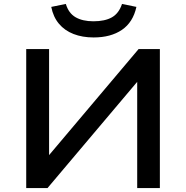

<svg xmlns="http://www.w3.org/2000/svg" viewBox="-20 -954 945 974"><path d="M113 0V-705H229V-166H228L683 -705H791V0H676V-540H677L221 0ZM455 -764Q398 -764 353 -781.5Q308 -799 279 -833.5Q250 -868 240 -919L314 -934Q328 -887 363.5 -866.5Q399 -846 454 -846Q512 -846 547.5 -866Q583 -886 599 -934L672 -919Q655 -841 598.5 -802.5Q542 -764 455 -764Z"/></svg>

Font: Nunito Sans 7pt SemiExpanded SemiBold
Style: Regular
Weight: 600
Width: 6
Designer: Vernon Adams
Foundry: Vernon Adams
Version: Version 3.101;gftools[0.9.27]